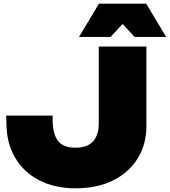

<svg xmlns="http://www.w3.org/2000/svg" viewBox="-20 -1002 920 1040"><path d="M516 -982H772L880 -802H709L644 -872L579 -802H408ZM13 -376H265V-356Q265 -279 293 -240.5Q321 -202 389 -202Q455 -202 485 -237Q515 -272 515 -334V-750H773V-320Q773 -219 725 -142.5Q677 -66 591 -24Q505 18 389 18Q276 18 191.5 -26Q107 -70 61 -149.5Q15 -229 15 -334Z"/></svg>

Font: Bounded
Style: Regular
Weight: 900
Designer: Vlad Churkin
Version: Version 1.0